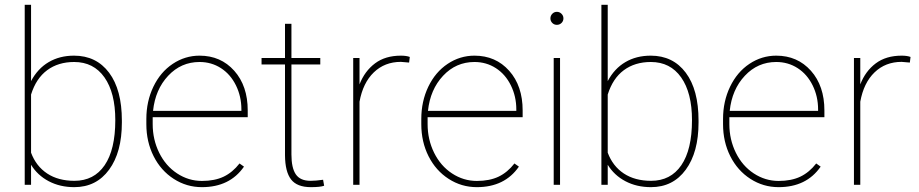

<svg xmlns="http://www.w3.org/2000/svg" viewBox="-20 -770 3829 800"><path d="M487.8 -259.3Q487.8 -135.7 434.6 -63Q381.3 9.8 289.6 9.8Q230 9.8 183.1 -14.9Q136.2 -39.6 109.4 -83.5V0H83V-750H109.4V-432.1Q137.2 -484.4 182.9 -511.2Q228.5 -538.1 288.6 -538.1Q381.3 -538.1 434.6 -467Q487.8 -396 487.8 -267.6ZM460.4 -269.5Q460.4 -383.3 415.3 -447.5Q370.1 -511.7 289.1 -511.7Q222.7 -511.7 176.5 -477.5Q130.4 -443.4 109.4 -376V-133.8Q130.4 -77.6 176.5 -47.1Q222.7 -16.6 290 -16.6Q371.6 -16.6 416 -81.5Q460.4 -146.5 460.4 -269.5Z M821.3 9.8Q757.3 9.8 703.9 -24.7Q650.4 -59.1 620.1 -119.1Q589.8 -179.2 589.8 -252.4V-274.4Q589.8 -347.7 619.1 -408.7Q648.4 -469.7 699.7 -503.9Q751 -538.1 811.5 -538.1Q899.9 -538.1 956.1 -475.1Q1012.2 -412.1 1012.2 -309.6V-281.7H616.2V-252.9Q616.2 -188.5 643.3 -133.5Q670.4 -78.6 718 -47.4Q765.6 -16.1 821.3 -16.1Q874.5 -16.1 911.9 -33.9Q949.2 -51.8 978 -88.9L996.6 -75.7Q937.5 9.8 821.3 9.8ZM811.5 -511.7Q734.4 -511.7 680.7 -454.3Q627 -397 617.7 -308.1H985.8V-314.5Q985.8 -368.2 963.1 -414.3Q940.4 -460.4 900.6 -486.1Q860.8 -511.7 811.5 -511.7Z M1194.3 -670.9V-528.3H1314.5V-501.5H1194.3V-126.5Q1194.3 -70.3 1212.6 -43.5Q1231 -16.6 1273.9 -16.6Q1295.4 -16.6 1326.2 -21L1330.6 3.9Q1314.5 9.8 1275.4 9.8Q1217.8 9.8 1192.9 -22.2Q1168 -54.2 1167.5 -123V-501.5H1069.8V-528.3H1167.5V-670.9Z M1684.6 -509.3 1650.4 -512.2Q1583 -512.2 1537.6 -468.5Q1492.2 -424.8 1478 -346.2V0H1451.7V-528.3H1478V-418.5Q1499.5 -473.6 1542.5 -505.9Q1585.4 -538.1 1650.4 -538.1Q1673.3 -538.1 1687.5 -532.7Z M1966.8 9.8Q1902.8 9.8 1849.4 -24.7Q1795.9 -59.1 1765.6 -119.1Q1735.4 -179.2 1735.4 -252.4V-274.4Q1735.4 -347.7 1764.6 -408.7Q1793.9 -469.7 1845.2 -503.9Q1896.5 -538.1 1957 -538.1Q2045.4 -538.1 2101.6 -475.1Q2157.7 -412.1 2157.7 -309.6V-281.7H1761.7V-252.9Q1761.7 -188.5 1788.8 -133.5Q1815.9 -78.6 1863.5 -47.4Q1911.1 -16.1 1966.8 -16.1Q2020 -16.1 2057.4 -33.9Q2094.7 -51.8 2123.5 -88.9L2142.1 -75.7Q2083 9.8 1966.8 9.8ZM1957 -511.7Q1879.9 -511.7 1826.2 -454.3Q1772.5 -397 1763.2 -308.1H2131.3V-314.5Q2131.3 -368.2 2108.6 -414.3Q2085.9 -460.4 2046.1 -486.1Q2006.3 -511.7 1957 -511.7Z M2313.5 0H2287.1V-528.3H2313.5ZM2273.4 -693.4Q2273.4 -704.6 2281.2 -712.6Q2289.1 -720.7 2300.3 -720.7Q2311.5 -720.7 2319.6 -712.6Q2327.6 -704.6 2327.6 -693.4Q2327.6 -682.1 2319.6 -674.3Q2311.5 -666.5 2300.3 -666.5Q2289.1 -666.5 2281.2 -674.3Q2273.4 -682.1 2273.4 -693.4Z M2890.6 -259.3Q2890.6 -135.7 2837.4 -63Q2784.2 9.8 2692.4 9.8Q2632.8 9.8 2585.9 -14.9Q2539.1 -39.6 2512.2 -83.5V0H2485.8V-750H2512.2V-432.1Q2540 -484.4 2585.7 -511.2Q2631.3 -538.1 2691.4 -538.1Q2784.2 -538.1 2837.4 -467Q2890.6 -396 2890.6 -267.6ZM2863.3 -269.5Q2863.3 -383.3 2818.1 -447.5Q2772.9 -511.7 2691.9 -511.7Q2625.5 -511.7 2579.3 -477.5Q2533.2 -443.4 2512.2 -376V-133.8Q2533.2 -77.6 2579.3 -47.1Q2625.5 -16.6 2692.9 -16.6Q2774.4 -16.6 2818.8 -81.5Q2863.3 -146.5 2863.3 -269.5Z M3224.1 9.8Q3160.2 9.8 3106.7 -24.7Q3053.2 -59.1 3022.9 -119.1Q2992.7 -179.2 2992.7 -252.4V-274.4Q2992.7 -347.7 3022 -408.7Q3051.3 -469.7 3102.5 -503.9Q3153.8 -538.1 3214.4 -538.1Q3302.7 -538.1 3358.9 -475.1Q3415 -412.1 3415 -309.6V-281.7H3019V-252.9Q3019 -188.5 3046.1 -133.5Q3073.2 -78.6 3120.8 -47.4Q3168.5 -16.1 3224.1 -16.1Q3277.3 -16.1 3314.7 -33.9Q3352.1 -51.8 3380.9 -88.9L3399.4 -75.7Q3340.3 9.8 3224.1 9.8ZM3214.4 -511.7Q3137.2 -511.7 3083.5 -454.3Q3029.8 -397 3020.5 -308.1H3388.7V-314.5Q3388.7 -368.2 3366 -414.3Q3343.3 -460.4 3303.5 -486.1Q3263.7 -511.7 3214.4 -511.7Z M3771 -509.3 3736.8 -512.2Q3669.4 -512.2 3624 -468.5Q3578.6 -424.8 3564.5 -346.2V0H3538.1V-528.3H3564.5V-418.5Q3585.9 -473.6 3628.9 -505.9Q3671.9 -538.1 3736.8 -538.1Q3759.8 -538.1 3773.9 -532.7Z"/></svg>

Font: Roboto Thin
Style: Regular
Weight: 250
Designer: Google
Version: Version 2.134; 2016